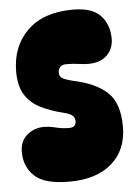

<svg xmlns="http://www.w3.org/2000/svg" viewBox="-48 -664 506 707"><g transform="rotate(-5 204.5 -311.0)"><path d="M248 -626Q319 -626 350 -592.5Q381 -559 381 -507Q381 -470 356.5 -446Q332 -422 288 -422Q270 -422 251 -425Q232 -428 206 -428Q191 -428 183.5 -420Q176 -412 176 -399Q176 -386 186 -379Q196 -372 229 -364Q309 -347 351.5 -307.5Q394 -268 394 -181Q394 -95 337.5 -45.5Q281 4 180 4Q89 4 52 -30.5Q15 -65 15 -120Q15 -160 41.5 -182.5Q68 -205 104 -205Q124 -205 147.5 -199Q171 -193 197 -193Q222 -193 222 -216Q222 -227 214.5 -235.5Q207 -244 179 -251Q130 -263 94.5 -281.5Q59 -300 39.5 -332Q20 -364 20 -416Q20 -510 79.5 -568Q139 -626 248 -626Z"/></g></svg>

Font: DynaPuff Condensed
Style: Bold
Weight: 700
Width: 3
Designer: Toshi Omagari, Jennifer Daniel
Foundry: Google Fonts
Version: Version 2.000; ttfautohint (v1.8.4.7-5d5b)